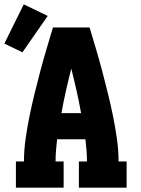

<svg xmlns="http://www.w3.org/2000/svg" viewBox="-27 -861 647 881"><path d="M46 0V-120H83Q83 -172 90.5 -224.5Q98 -277 108.5 -328.5Q119 -380 131.5 -431Q144 -482 157.5 -533Q171 -584 186 -634.5Q201 -685 216 -735H384Q399 -685 414 -634.5Q429 -584 442.5 -533Q456 -482 468.5 -431Q481 -380 491.5 -328.5Q502 -277 509.5 -224.5Q517 -172 517 -120H554V0H335V-120H372Q372 -145 370 -170.5Q368 -196 365 -222H235Q232 -196 230 -170.5Q228 -145 228 -120H265V0ZM345 -342Q336 -393 324.5 -444Q313 -495 300 -546Q287 -495 275.5 -444Q264 -393 255 -342ZM76 -621 -7 -661 82 -841 192 -788Z"/></svg>

Font: Iosevka Curly Slab HvEx
Style: Regular
Weight: 900
Width: 7
Monospace: yes
Designer: Belleve Invis
Foundry: Belleve Invis
Version: Version 11.1.0; ttfautohint (v1.8.3)